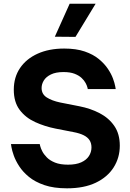

<svg xmlns="http://www.w3.org/2000/svg" viewBox="-20 -1014 706 1044"><path d="M344.2 10Q272.4 10 221.5 -7.4Q170.6 -24.8 137.3 -52.2Q104 -79.6 84.2 -110.4Q64.4 -141.2 54.8 -168.6Q45.2 -196 42.4 -213.4Q39.6 -230.8 39.6 -230.8H196Q196 -230.8 198.7 -219.5Q201.4 -208.2 209.7 -191.7Q218 -175.2 234.6 -158.2Q251.2 -141.2 279.3 -129.9Q307.4 -118.6 349.8 -118.6Q393.4 -118.6 421.6 -131.3Q449.8 -144 463.6 -165.5Q477.4 -187 477.4 -212.4Q477.4 -235.2 467.1 -251.4Q456.8 -267.6 435.4 -278.4Q414 -289.2 380.6 -295.6L282 -314.8Q222.8 -326.6 170.8 -350.4Q118.8 -374.2 86.9 -416.6Q55 -459 55 -526Q55 -594 89.1 -644.2Q123.2 -694.4 184.8 -722.2Q246.4 -750 329 -750Q394.4 -750 440.6 -734.1Q486.8 -718.2 517.4 -692.9Q548 -667.6 566.6 -639.8Q585.2 -612 594.4 -586.7Q603.6 -561.4 606.4 -545.5Q609.2 -529.6 609.2 -529.6H457.4Q457.4 -529.6 455.2 -538.9Q453 -548.2 445.6 -562.3Q438.2 -576.4 423.8 -590Q409.4 -603.6 385.6 -612.9Q361.8 -622.2 325.4 -622.2Q283.4 -622.2 256.9 -609.2Q230.4 -596.2 218.3 -576.4Q206.2 -556.6 206.2 -535.4Q206.2 -502 234.3 -484.1Q262.4 -466.2 306.8 -456.8L411.6 -436.2Q471.6 -424.6 521.5 -398.7Q571.4 -372.8 601.4 -329.5Q631.4 -286.2 631.4 -222Q631.4 -156.6 598 -103.8Q564.6 -51 500.8 -20.5Q437 10 344.2 10ZM500 -993.8 390.4 -813.4 278.2 -814.4 358.8 -993.8Z"/></svg>

Font: Be Vietnam Pro Variable Thin
Style: Regular
Weight: 100
Designer: Lam Bao, Tony Le, Vietanh Nguyen
Foundry: Yellow Type Foundry
Version: Version 1.002